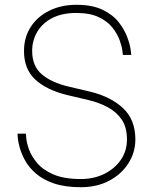

<svg xmlns="http://www.w3.org/2000/svg" viewBox="-20 -770 646 800"><path d="M317 10Q250 10 204 -6Q158 -22 129 -47.5Q100 -73 84.5 -101.5Q69 -130 62 -155.5Q55 -181 54 -197Q53 -213 53 -213H88Q88 -213 89.5 -194Q91 -175 101 -147Q111 -119 135 -90.5Q159 -62 203 -43Q247 -24 317 -24Q371 -24 414.5 -45.5Q458 -67 483.5 -104Q509 -141 509 -189Q509 -240 487 -272Q465 -304 428.5 -323.5Q392 -343 349 -353L260 -374Q174 -395 127 -438.5Q80 -482 80 -557Q80 -615 108.5 -658.5Q137 -702 186.5 -726Q236 -750 298 -750Q365 -750 408 -729Q451 -708 475 -677Q499 -646 510.5 -614.5Q522 -583 524.5 -562Q527 -541 527 -541H492Q492 -541 490 -558.5Q488 -576 478.5 -602.5Q469 -629 448.5 -655Q428 -681 391.5 -698.5Q355 -716 298 -716Q238 -716 197 -694.5Q156 -673 135 -637Q114 -601 114 -558Q114 -495 154 -460.5Q194 -426 267 -409L356 -388Q442 -367 493 -319Q544 -271 544 -189Q544 -135 515 -89.5Q486 -44 435 -17Q384 10 317 10Z"/></svg>

Font: Be Vietnam Pro Thin
Style: Regular
Weight: 100
Designer: Lam Bao, Tony Le, Vietanh Nguyen
Foundry: Yellow Type Foundry
Version: Version 1.002; ttfautohint (v1.8.3)